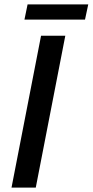

<svg xmlns="http://www.w3.org/2000/svg" viewBox="-20 -850 420 870"><path d="M275.9 -688 142.1 0H32.2L166 -688ZM379.9 -830.1 365.2 -761.2H90.8L105 -830.1Z"/></svg>

Font: Arimo Medium
Style: Italic
Weight: 500
Italic angle: -12°
Designer: Steve Matteson
Foundry: Monotype Imaging Inc.
Version: Version 1.33